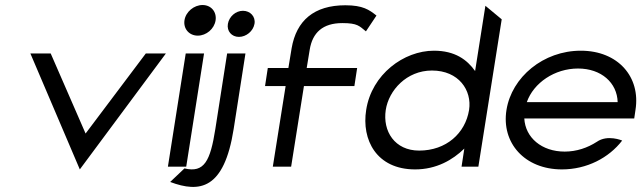

<svg xmlns="http://www.w3.org/2000/svg" viewBox="-20 -664 2555 765"><path d="M101 -451 298 11 641 -451H561L321 -132L182 -451Z M715 -583C710 -549 734 -522 768 -522C802 -522 834 -549 839 -583C844 -617 821 -644 787 -644C753 -644 720 -617 715 -583ZM649 0H722L793 -451H720Z M658 61C775 105 873 92 911 -150L958 -451H885L838 -150C818 -23 794 26 715 7ZM888 -569C883 -540 903 -517 932 -517C961 -517 989 -540 994 -569C999 -598 977 -621 948 -621C919 -621 893 -598 888 -569Z M1036 -321H1118L1067 0H1140L1191 -321H1392L1403 -393H1202L1214 -466C1225 -534 1266 -572 1344 -572C1405 -572 1412 -560 1438 -539L1480 -602C1451 -625 1426 -643 1356 -643C1231 -643 1161 -582 1142 -472L1129 -393H1047Z M1439 -226C1420 -107 1480 11 1634 11C1719 11 1784 -27 1830 -72L1819 0H1886L1979 -587L1914 -641L1873 -381C1841 -426 1793 -462 1709 -462C1589 -462 1461 -368 1439 -226ZM1517 -226C1529 -304 1600 -383 1701 -383C1808 -383 1861 -304 1849 -226C1834 -133 1758 -64 1650 -64C1553 -64 1504 -141 1517 -226Z M1998 -226C1977 -95 2070 11 2219 11C2318 11 2406 -35 2459 -104C2459 -104 2401 -129 2358 -99C2321 -75 2277 -60 2230 -60C2138 -60 2073 -116 2069 -192H2507L2512 -226C2533 -357 2443 -462 2294 -462C2145 -462 2019 -357 1998 -226ZM2079 -257C2106 -334 2190 -391 2283 -391C2376 -391 2439 -334 2441 -257Z"/></svg>

Font: Charger Pro
Style: ExtObl
Weight: 400
Designer: Jasper
Foundry: Cannot Into Space Fonts
Version: Version 1.09